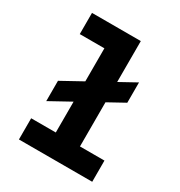

<svg xmlns="http://www.w3.org/2000/svg" viewBox="-196 -981 1042 1114"><g transform="rotate(30 325.0 -424.0)"><path d="M121 -272V-408L533 -635V-499ZM95 -848H422V-142H586V0H95V-142H260V-706H95Z"/></g></svg>

Font: Martian Mono SemiCondensed
Style: Bold
Weight: 700
Width: 4
Designer: Roman Shamin
Foundry: Evil Martians
Version: Version 1.000